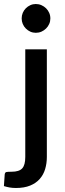

<svg xmlns="http://www.w3.org/2000/svg" viewBox="-56 -756 324 957"><path d="M177.5 -510V26.5Q177.5 58.5 169 86.8Q160.5 115 142 136Q123.5 157 94.2 169Q65 181 23.5 181Q6 181 -8 178.5Q-22 176 -36.5 171.5L-32.5 113Q-31 103 -24.2 101.5Q-17.5 100 1.5 100Q39.5 100 54.8 83.2Q70 66.5 70 26.5V-510ZM195 -664Q195 -649.5 189.2 -636.5Q183.5 -623.5 173.5 -613.8Q163.5 -604 150.5 -598.2Q137.5 -592.5 122.5 -592.5Q108 -592.5 95.2 -598.2Q82.5 -604 72.8 -613.8Q63 -623.5 57.5 -636.5Q52 -649.5 52 -664Q52 -679 57.5 -692Q63 -705 72.8 -714.8Q82.5 -724.5 95.2 -730.2Q108 -736 122.5 -736Q137.5 -736 150.5 -730.2Q163.5 -724.5 173.5 -714.8Q183.5 -705 189.2 -692Q195 -679 195 -664Z"/></svg>

Font: LatoLatin Semibold
Style: Regular
Weight: 600
Designer: Lukasz Dziedzic with Adam Twardoch and Botio Nikoltchev
Foundry: tyPoland Lukasz Dziedzic
Version: Version 2.015; 2015-08-06; http://www.latofonts.com/